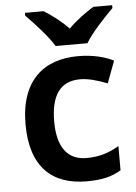

<svg xmlns="http://www.w3.org/2000/svg" viewBox="-55 -859 610 860"><g transform="rotate(-5 250.5 -429.0)"><path d="M214 -657H357C383 -702 445 -767 482 -804V-817H397C362 -795 319 -765 284 -729C250 -765 209 -795 174 -817H90V-804C127 -767 187 -702 214 -657ZM300 -41C370 -41 413 -52 455 -77V-186C413 -161 368 -145 308 -145C224 -145 178 -204 178 -320C178 -439 221 -499 310 -499C348 -499 390 -486 432 -470L469 -569C432 -588 377 -603 310 -603C157 -603 49 -518 49 -319C49 -127 145 -41 300 -41Z"/></g></svg>

Font: Noto Sans Tamil UI SemiBold
Style: Regular
Weight: 600
Designer: Jelle Bosma - Monotype Design Team
Foundry: Monotype Imaging Inc.
Version: Version 2.004